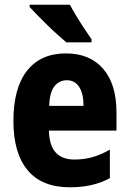

<svg xmlns="http://www.w3.org/2000/svg" viewBox="-20 -786 549 816"><path d="M260 -559Q362 -559 418.5 -493.5Q475 -428 475 -309V-231H188Q190 -108 296 -108Q337 -108 372.5 -118Q408 -128 447 -150V-29Q377 10 277 10Q158 10 97.5 -62.5Q37 -135 37 -272Q37 -412 95 -485.5Q153 -559 260 -559ZM264 -445Q232 -445 211.5 -419.5Q191 -394 189 -336H335Q335 -388 316.5 -416.5Q298 -445 264 -445ZM277 -766Q288 -745 305 -717Q322 -689 340 -662Q358 -635 369 -619V-606H262Q248 -618 226 -637.5Q204 -657 181 -679.5Q158 -702 138 -722.5Q118 -743 106 -756V-766Z"/></svg>

Font: Noto Sans Condensed ExtraBold
Style: Regular
Weight: 800
Width: 3
Designer: Monotype Design Team
Foundry: Monotype Imaging Inc.
Version: Version 2.013; ttfautohint (v1.8.4.7-5d5b)